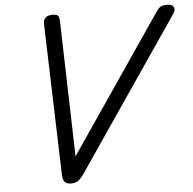

<svg xmlns="http://www.w3.org/2000/svg" viewBox="-59 -950 1029 1023"><g transform="rotate(-5 455.0 -438.0)"><path d="M278 14Q259 14 247.5 4Q236 -6 235 -38L210 -845Q209 -866 221 -878Q233 -890 259 -890Q282 -890 288.5 -882Q295 -874 296 -854L316 -128L808 -850Q825 -876 836.5 -883Q848 -890 873 -890Q899 -890 907 -874.5Q915 -859 900 -838L346 -26Q330 -4 316 5Q302 14 278 14Z"/></g></svg>

Font: Playwrite DK Loopet
Style: Regular
Weight: 400
Designer: Veronika Burian, José Scaglione
Foundry: TypeTogether
Version: Version 1.002